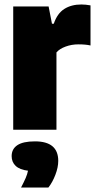

<svg xmlns="http://www.w3.org/2000/svg" viewBox="-20 -579 429 857"><path d="M39 -550H197L212 -473H220Q235.5 -519 267 -539Q298.5 -559 343 -559Q362 -559 384 -555V-376Q363 -381 330 -381Q299.5 -381 272.5 -371Q245.5 -361 232 -345V0H39ZM240 139Q240 168 227.2 201.2Q214.5 234.5 196 258H74Q87 233 94.5 215.8Q102 198.5 105 183Q68 178.5 50 161.5Q32 144.5 32 118Q32 86 57.5 69Q83 52 136 52Q240 52 240 139Z"/></svg>

Font: Encode Sans Condensed Black
Style: Regular
Weight: 900
Width: 3
Designer: Multiple Designers
Foundry: Impallari Type
Version: Version 2.000